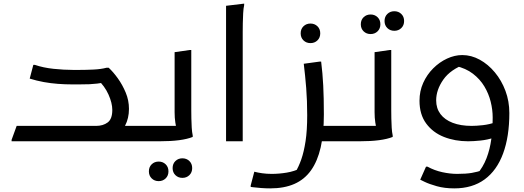

<svg xmlns="http://www.w3.org/2000/svg" viewBox="-20 -780 2892 1060"><path d="M410 0V-85H816V-20L796 0ZM44 -8 72 -85H511Q549 -85 574.5 -104Q600 -123 600 -173Q600 -211 579 -258Q558 -305 518 -342L567 -327Q537 -321 516.5 -318.5Q496 -316 474 -315Q452 -314 416 -314H380Q340 -314 300 -317Q260 -320 221.5 -327Q183 -334 144 -346L164 -422H172Q219 -406 276 -400Q333 -394 384 -394H416Q455 -394 496.5 -396Q538 -398 568 -406H580Q605 -383 630.5 -347.5Q656 -312 674 -269Q692 -226 692 -179Q692 -127 670.5 -86Q649 -45 605 -22L561 -7Q545 -3 527.5 -1.5Q510 0 490 0H44Z M796 0V-65L816 -85H990L956 -64Q952 -78 948 -103.5Q944 -129 944 -160V-492L1028 -504H1036V-172Q1036 -152 1036.5 -126Q1037 -100 1038.5 -75Q1040 -50 1044 -32V-24Q1014 -12 968.5 -6Q923 0 860 0ZM933 148Q933 124 948.5 109Q964 94 987 94Q1010 94 1025.5 109Q1041 124 1041 148Q1041 172 1025.5 187Q1010 202 987 202Q964 202 948.5 187Q933 172 933 148ZM802 166Q802 142 817.5 127Q833 112 856 112Q879 112 894.5 127Q910 142 910 166Q910 190 894.5 205Q879 220 856 220Q833 220 817.5 205Q802 190 802 166Z M1228 -748 1328 -760V-752Q1324 -734 1322.5 -707Q1321 -680 1320.5 -652Q1320 -624 1320 -604V0H1228Z M1742 0V-85H1920V-20L1900 0ZM1384 168Q1403 173 1427.5 176.5Q1452 180 1480 180Q1521 180 1563 173Q1605 166 1641 148L1610 172Q1629 141 1643.5 99.5Q1658 58 1667 -1Q1676 -60 1676 -144Q1676 -225 1670.5 -294Q1665 -363 1657 -428L1745 -440H1753Q1761 -376 1764.5 -308Q1768 -240 1768 -148Q1768 -43 1750.5 33.5Q1733 110 1697 160.5Q1661 211 1605 235.5Q1549 260 1472 260Q1446 260 1421 258Q1396 256 1380 254Q1364 252 1364 252V244ZM1694 -542Q1671 -542 1655.5 -557Q1640 -572 1640 -596Q1640 -620 1655.5 -635Q1671 -650 1694 -650Q1717 -650 1732.5 -635Q1748 -620 1748 -596Q1748 -572 1732.5 -557Q1717 -542 1694 -542Z M1900 0V-65L1920 -85H2094L2060 -64Q2056 -78 2052 -103.5Q2048 -129 2048 -160V-492L2132 -504H2140V-172Q2140 -152 2140.5 -126Q2141 -100 2142.5 -75Q2144 -50 2148 -32V-24Q2118 -12 2072.5 -6Q2027 0 1964 0ZM2157 -610Q2134 -610 2118.5 -625Q2103 -640 2103 -664Q2103 -688 2118.5 -703Q2134 -718 2157 -718Q2180 -718 2195.5 -703Q2211 -688 2211 -664Q2211 -640 2195.5 -625Q2180 -610 2157 -610ZM2026 -592Q2003 -592 1987.5 -607Q1972 -622 1972 -646Q1972 -670 1987.5 -685Q2003 -700 2026 -700Q2049 -700 2064.5 -685Q2080 -670 2080 -646Q2080 -622 2064.5 -607Q2049 -592 2026 -592Z M2488 260Q2434 260 2391.5 248Q2349 236 2324.5 224Q2300 212 2300 212L2332 140H2340Q2378 161 2421.5 170.5Q2465 180 2504 180Q2553 180 2585 174.5Q2617 169 2648 158L2612 184Q2647 143 2666 93.5Q2685 44 2692.5 -12.5Q2700 -69 2700 -132Q2700 -174 2689 -218.5Q2678 -263 2654 -303Q2630 -343 2591 -373Q2552 -403 2495 -416L2553 -428Q2467 -397 2427.5 -340.5Q2388 -284 2388 -226Q2388 -182 2411.5 -150.5Q2435 -119 2479 -102Q2523 -85 2584 -85Q2610 -85 2646 -89Q2682 -93 2715 -105L2707 -20Q2671 -8 2632 -4Q2593 0 2564 0Q2492 0 2431 -24Q2370 -48 2333 -98Q2296 -148 2296 -224Q2296 -277 2316.5 -322.5Q2337 -368 2371.5 -402.5Q2406 -437 2448 -456.5Q2490 -476 2532 -476Q2582 -476 2628.5 -450.5Q2675 -425 2712 -380.5Q2749 -336 2770.5 -278.5Q2792 -221 2792 -156Q2792 -26 2757.5 67.5Q2723 161 2655.5 210.5Q2588 260 2488 260Z"/></svg>

Font: Kufam
Style: Italic
Weight: 400
Italic angle: -11°
Designer: Artur Schmal
Foundry: Original Type
Version: Version 1.301; ttfautohint (v1.8.3)